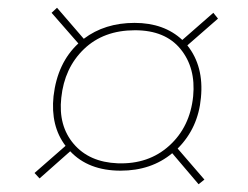

<svg xmlns="http://www.w3.org/2000/svg" viewBox="-20 -602 640 495"><path d="M542 -554 463 -485Q506 -431 498 -350Q491 -272 438 -219L507 -139L492 -127L424 -207Q370 -162 291 -162Q208 -162 161 -212L82 -142L69 -156L149 -226Q110 -277 118 -354Q128 -440 182 -490L113 -569L127 -582L196 -502Q250 -543 327 -543Q403 -543 450 -499L530 -569ZM283 -181Q363 -178 416.5 -226.5Q470 -275 478 -354Q485 -427 445.5 -475.5Q406 -524 328 -524Q247 -524 196.5 -475.5Q146 -427 138 -350Q130 -278 170 -231Q210 -184 283 -181Z"/></svg>

Font: Exo 2.0 Thin
Style: Italic
Weight: 250
Italic angle: -8°
Designer: Natanael Gama
Version: Version 1.001;PS 001.001;hotconv 1.0.70;makeotf.lib2.5.58329